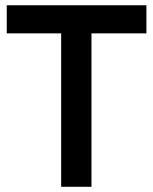

<svg xmlns="http://www.w3.org/2000/svg" viewBox="-20 -717 588 737"><path d="M214.8 -588.9H5.9V-696.8H542V-588.9H331.1V0H214.8Z"/></svg>

Font: Doppio One
Style: Regular
Weight: 400
Designer: Szymon Celej
Foundry: Szymon Celej
Version: Version 1.002